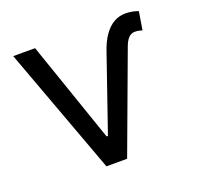

<svg xmlns="http://www.w3.org/2000/svg" viewBox="-100 -645 774 752"><g transform="rotate(-20 287.0 -268.5)"><path d="M116.7 -530.4 261.7 -109.8H267.3L373.6 -417.8Q387.1 -459.6 406.2 -486.4Q425.4 -513.1 447.5 -525.2Q469.6 -537.3 494.5 -537.3Q509.7 -537.3 523.5 -534.7Q537.3 -532.1 548.3 -527.6L535.9 -451.7Q535.6 -451.7 535.2 -451.8Q534.9 -452 534.5 -452.3Q526.2 -454.8 520.5 -456Q514.8 -457.2 505.5 -457.2Q495.9 -457.2 487.6 -452.3Q479.3 -447.5 472.5 -437.7Q465.8 -427.8 460.6 -413.7Q460.3 -412.6 459.9 -411.6L307.3 0H221L25.6 -530.4Z"/></g></svg>

Font: Pretendard Variable
Style: Regular
Weight: 400
Designer: Base glyphs from Inter by Rasmus Andersson; Hangul glyphs from Noto Sans CJK(Source Han Sans) by Jang Soo-young and Kang
Foundry: Kil Hyung-jin
Version: Version 1.100;FEAKit 1.0